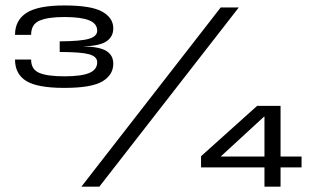

<svg xmlns="http://www.w3.org/2000/svg" viewBox="-20 -702 1187 722"><path d="M221.5 -371.5Q120 -371.5 78.2 -397.8Q36.5 -424 36.5 -478H97Q97 -441 127.5 -428Q158 -415 222 -415Q285.5 -415 315.5 -427.5Q345.5 -440 345.5 -468Q345.5 -489.5 314.8 -498Q284 -506.5 204.5 -506.5V-546.5Q284 -547 314.8 -556.2Q345.5 -565.5 345.5 -586.5Q345.5 -613.5 314.8 -625.8Q284 -638 222 -638Q161 -638 129 -624.5Q97 -611 97 -571H36.5Q36.5 -626 80 -653.8Q123.5 -681.5 221.5 -681.5Q323.5 -681.5 364.8 -658Q406 -634.5 406 -595.5Q406 -563.5 379.8 -546.2Q353.5 -529 292 -527.5Q354.5 -526.5 380.2 -510.2Q406 -494 406 -462.5Q406 -420.5 365.2 -396Q324.5 -371.5 221.5 -371.5ZM286 0 810 -674H878L353.5 0ZM974.5 0V-72.5H736V-114.5L947 -304H1035V-113.5H1114V-72.5H1035V0ZM810 -113.5H974.5V-263.5L972.5 -263Z"/></svg>

Font: Anybody ExtraExpanded Medium
Style: Regular
Weight: 500
Width: 8
Designer: Tyler Finck
Foundry: Etcetera Type Company
Version: Version 1.010; ttfautohint (v1.8.3) -l 8 -r 50 -G 200 -x 14 